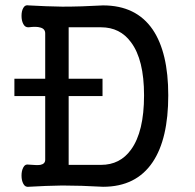

<svg xmlns="http://www.w3.org/2000/svg" viewBox="-20 -715 748 736"><path d="M243.2 -610.4H367.2Q440.4 -610.4 482.4 -552.7Q532.2 -486.3 532.2 -349.6Q532.2 -210 482.4 -141.6Q440.4 -83 367.2 -83H243.2V-346.7H373V-413.1H243.2ZM89.8 -610.4Q120.1 -614.3 134.8 -609.4Q153.3 -604.5 153.3 -586.9V-413.1H35.2V-346.7H153.3V-102.5Q153.3 -86.9 134.8 -83Q122.1 -81.1 89.8 -84Q76.2 -86.9 69.3 -73.2Q62.5 -60.5 62.5 -42Q62.5 -23.4 69.3 -10.7Q76.2 2.9 89.8 1Q155.3 -2.9 218.8 -3.9Q289.1 -3.9 375 1Q502 1 565.4 -93.8Q625 -182.6 625 -349.6Q625 -513.7 565.4 -601.6Q502 -694.3 375 -694.3Q291 -689.5 218.8 -689.5Q157.2 -690.4 89.8 -694.3Q76.2 -697.3 69.3 -684.6Q62.5 -672.9 62.5 -654.3Q62.5 -635.7 69.3 -623Q76.2 -609.4 89.8 -610.4Z"/></svg>

Font: Gungsuh
Style: Regular
Weight: 400
Version: Version 2.21